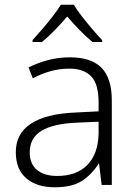

<svg xmlns="http://www.w3.org/2000/svg" viewBox="-20 -784 576 814"><path d="M276 -541Q366 -541 410 -497Q454 -453 454 -358V0H411L400 -90H398Q370 -45 328 -17.5Q286 10 212 10Q136 10 91.5 -28Q47 -66 47 -139Q47 -218 111.5 -260Q176 -302 301 -307L398 -312V-349Q398 -428 366.5 -460.5Q335 -493 274 -493Q233 -493 195 -482.5Q157 -472 119 -452L101 -498Q138 -517 183 -529Q228 -541 276 -541ZM398 -268 308 -264Q206 -260 156 -229.5Q106 -199 106 -138Q106 -89 137 -63.5Q168 -38 222 -38Q305 -38 350.5 -85Q396 -132 398 -217ZM293 -764Q305 -743 326.5 -715.5Q348 -688 371 -661Q394 -634 413 -614V-606H372Q345 -628 317 -657Q289 -686 265 -714Q241 -686 213 -657Q185 -628 158 -606H118V-614Q136 -634 159.5 -661Q183 -688 204 -715.5Q225 -743 238 -764Z"/></svg>

Font: BC Sans Light
Style: Regular
Weight: 300
Designer: Monotype Design Team
Foundry: Monotype Imaging Inc.
Version: Version 2.000;GOOG;noto-source:20170915:90ef993387c0